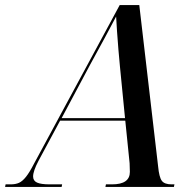

<svg xmlns="http://www.w3.org/2000/svg" viewBox="-79 -734 763 754"><path d="M-59 0 -57 -10H-37Q-18 -10 -4.5 -16Q9 -22 23 -39.5Q37 -57 55 -92L391 -714H468L542 -80Q546 -38 556.5 -24Q567 -10 595 -10H606L604 0H335L337 -10H361Q431 -10 431 -59Q431 -67 430.5 -76Q430 -85 430 -93L413 -260H157L72 -102Q51 -62 51 -41Q51 -24 66.5 -17Q82 -10 116 -10H165L163 0ZM275 -480 163 -270H412L392 -473Q389 -502 386 -539.5Q383 -577 380.5 -612Q378 -647 377 -669Q360 -636 332.5 -585.5Q305 -535 275 -480Z"/></svg>

Font: Noto Serif Display SemiCondensed Medium
Style: Italic
Weight: 500
Width: 4
Italic angle: -12°
Designer: Monotype Design Team
Foundry: Monotype Imaging Inc.
Version: Version 2.009